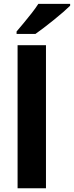

<svg xmlns="http://www.w3.org/2000/svg" viewBox="-20 -1000 393 1020"><path d="M224.2 0H73.4V-760H224.2ZM352.6 -969.6Q338.2 -955.6 315.1 -935.3Q292 -915 265 -893.5Q238.1 -872 212.8 -852.5Q187.4 -833 168.2 -819.6H68.1V-832.8Q84.3 -851.8 105.8 -877.5Q127.2 -903.2 148.5 -930.4Q169.8 -957.6 183.8 -979.6H352.6Z"/></svg>

Font: Noto Sans Khmer
Style: Regular
Weight: 400
Designer: Danh Hong and the Monotype Design Team
Foundry: Monotype Imaging Inc.
Version: Version 2.003